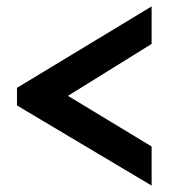

<svg xmlns="http://www.w3.org/2000/svg" viewBox="-20 -558 552 599"><path d="M453 21V-101L192 -259L453 -421V-538L33 -284V-229Z"/></svg>

Font: RT Raleway SemiBold
Style: Regular
Weight: 400
Designer: Matt McInerney, Pablo Impallari, Rodrigo Fuenzalida — Edited by Milan Moffatt in April 2016
Foundry: Matt McInerney, Pablo Impallari, Rodrigo Fuenzalida — Edited by Milan Moffatt in April 2016
Version: Version 3.001